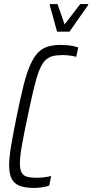

<svg xmlns="http://www.w3.org/2000/svg" viewBox="-20 -917 455 945"><path d="M151 8Q107 8 79.5 -1.5Q52 -11 38.5 -35Q25 -59 25 -103Q25 -143 35 -201.5Q45 -260 62 -344Q80 -433 95.5 -495Q111 -557 128.5 -596.5Q146 -636 166.5 -657.5Q187 -679 215 -687.5Q243 -696 280 -696Q295 -696 311 -694.5Q327 -693 341.5 -690Q356 -687 365 -683L355 -637Q346 -640 334 -642Q322 -644 310.5 -645Q299 -646 289 -646Q259 -646 238 -640.5Q217 -635 201 -618Q185 -601 172 -567.5Q159 -534 146 -479.5Q133 -425 116 -344Q98 -258 88 -202.5Q78 -147 78 -114Q78 -83 86.5 -67.5Q95 -52 113.5 -47Q132 -42 161 -42Q177 -42 197.5 -44.5Q218 -47 232 -51L222 -3Q213 0 200.5 2.5Q188 5 175.5 6.5Q163 8 151 8ZM261 -761 225 -891 226 -897H263L298 -797L375 -897H415L413 -891L322 -761Z"/></svg>

Font: Saira ExtraCondensed Light
Style: Italic
Weight: 300
Width: 2
Italic angle: -12°
Designer: Hector Gatti with collaboration of the Omnibus-Type team
Foundry: Omnibus-Type
Version: Version 1.101